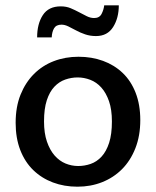

<svg xmlns="http://www.w3.org/2000/svg" viewBox="-20 -694 588 724"><path d="M509 -241Q509 -182 490.5 -135Q472 -88 440 -56Q408 -24 365 -7Q322 10 272 10Q222 10 179.5 -6Q137 -22 105.5 -52.5Q74 -83 56.5 -128Q39 -173 39 -231Q39 -291 57.5 -337Q76 -383 108 -415Q140 -447 183 -463.5Q226 -480 276 -480Q326 -480 368.5 -464.5Q411 -449 442.5 -419Q474 -389 491.5 -344Q509 -299 509 -241ZM402 -236Q402 -281 391 -312.5Q380 -344 362 -364Q344 -384 320.5 -393Q297 -402 273 -402Q249 -402 226 -394Q203 -386 185 -367Q167 -348 156.5 -316Q146 -284 146 -236Q146 -192 157 -160Q168 -128 186 -107.5Q204 -87 227 -77.5Q250 -68 275 -68Q299 -68 322 -76Q345 -84 363 -103.5Q381 -123 391.5 -155.5Q402 -188 402 -236ZM120 -553Q120 -604 141.5 -637Q163 -670 209 -670Q230 -670 246.5 -663Q263 -656 278 -648Q293 -640 307 -633Q321 -626 335 -626Q355 -626 363 -641.5Q371 -657 373 -674H428Q428 -626 406.5 -592Q385 -558 342 -558Q320 -558 301 -564.5Q282 -571 266.5 -579.5Q251 -588 237.5 -594.5Q224 -601 212 -601Q192 -601 184 -587.5Q176 -574 175 -553Z"/></svg>

Font: Mukta Medium
Style: Regular
Weight: 500
Designer: Girish Dalvi and Yashodeep Gholap
Foundry: Ek Type
Version: Version 2.538;PS 1.002;hotconv 16.6.51;makeotf.lib2.5.65220;